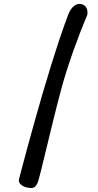

<svg xmlns="http://www.w3.org/2000/svg" viewBox="-20 -836 489 961"><path d="M82.5 32.2Q97.2 -23.4 114.7 -88.4Q132.3 -153.3 151.9 -223.1Q171.4 -293 192.4 -365Q213.4 -437 235.1 -506.8Q256.8 -576.7 278.6 -641.8Q300.3 -707 321.8 -763.7Q324.7 -771.5 329.6 -780.5Q334.5 -789.6 341.6 -797.6Q348.6 -805.7 357.4 -811Q366.2 -816.4 376.5 -816.4Q395 -816.4 406.5 -805.2Q418 -793.9 418 -772Q418 -768.1 417.5 -764.6Q417 -761.2 415.5 -757.3Q399.4 -720.2 381.3 -673.6Q363.3 -627 345.9 -578.1Q328.6 -529.3 313.5 -481.4Q298.3 -433.6 287.6 -393.6Q275.4 -348.6 263.4 -301.3Q251.5 -253.9 240.2 -207.8Q229 -161.6 218.8 -119.6Q208.5 -77.6 200.4 -44.2Q192.4 -10.7 186.8 11.7Q181.2 34.2 179.2 41.5Q176.3 50.8 173.6 62Q170.9 73.2 166.5 82.8Q162.1 92.3 155 98.6Q147.9 105 136.2 105Q127.9 105 117.2 103Q106.4 101.1 96.9 96.2Q87.4 91.3 80.8 84Q74.2 76.7 74.2 65.4Q74.2 64.9 74.5 64.2Q74.7 63.5 75.4 60.3Q76.2 57.1 77.9 50.5Q79.6 43.9 82.5 32.2Z"/></svg>

Font: Short Stack
Style: Regular
Weight: 400
Designer: James Grieshaber
Foundry: James Grieshaber
Version: Version 1.002